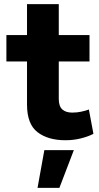

<svg xmlns="http://www.w3.org/2000/svg" viewBox="-20 -670 481 931"><path d="M411 -139 433 -21Q408 -8 372.5 1Q337 10 297 10Q213 10 162 -29Q111 -68 111 -163V-372H11V-500H111V-650H265V-500H414V-372H265V-190Q265 -155 282 -139.5Q299 -124 330 -124Q353 -124 374 -128.5Q395 -133 411 -139ZM338 58 268 241H162L195 58Z"/></svg>

Font: Prodigy Sans
Style: Bold
Weight: 700
Designer: Wei Huang
Foundry: Wei Huang
Version: Version 1.003; ttfautohint (v1.8.3)